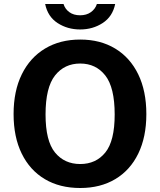

<svg xmlns="http://www.w3.org/2000/svg" viewBox="-20 -931 800 961"><path d="M381.5 10Q279 10 204.2 -34.5Q129.5 -79 88.8 -162Q48 -245 48 -360Q48 -475.5 89.2 -559.2Q130.5 -643 205.5 -688Q280.5 -733 381.5 -733Q482 -733 556.5 -688Q631 -643 671.8 -559.2Q712.5 -475.5 712.5 -360Q712.5 -245.5 672.2 -162.5Q632 -79.5 557.5 -34.8Q483 10 381.5 10ZM381.5 -110Q460.5 -110 507.2 -167.8Q554 -225.5 554 -358Q554 -493.5 507 -553.2Q460 -613 381.5 -613Q302.5 -613 255.2 -553Q208 -493 208 -358Q208 -225.5 255.2 -167.8Q302.5 -110 381.5 -110ZM556.5 -911Q543.5 -848 494 -815.8Q444.5 -783.5 381 -783.5Q318 -783.5 268.5 -815.5Q219 -847.5 206 -911H298Q305.5 -886 327 -870.2Q348.5 -854.5 381 -854.5Q413 -854.5 435 -870.2Q457 -886 465 -911Z"/></svg>

Font: Public Sans
Style: Bold
Weight: 700
Designer: The Public Sans project authors (U.S. Web Design System). Libre Franklin designed by Pablo Impallari and Rodrigo Fuenzal
Version: Version 1.008; ttfautohint (v1.8.1) -l 8 -r 50 -G 200 -x 14 